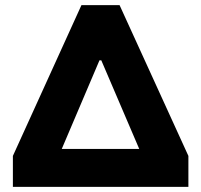

<svg xmlns="http://www.w3.org/2000/svg" viewBox="-20 -725 780 745"><path d="M30 0V-120L296 -705H444L711 -120V0ZM366 -491 200 -101 178 -147H563L540 -101L373 -491Z"/></svg>

Font: Nunito Sans 6pt Black
Style: Regular
Weight: 900
Version: Version 3.101;gftools[0.9.27]